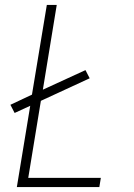

<svg xmlns="http://www.w3.org/2000/svg" viewBox="-20 -755 540 775"><path d="M48 0 102 -328 39 -299 22 -332 109 -373 169 -735H209L153 -393L325 -472L342 -439L145 -348L94 -37H387L381 0Z"/></svg>

Font: Iosevka SS18 Extralight
Style: Italic
Weight: 200
Italic angle: -9°
Monospace: yes
Designer: Belleve Invis
Foundry: Belleve Invis
Version: Version 25.1.1; ttfautohint (v1.8.4)